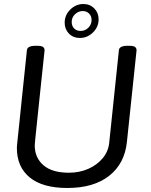

<svg xmlns="http://www.w3.org/2000/svg" viewBox="-20 -930 752 956"><path d="M623 -702Q645 -702 652.5 -696Q660 -690 660 -680L612 -224Q601 -116 524 -55Q447 6 315 6Q192 6 128 -46.5Q64 -99 64 -193Q64 -196 64.5 -203.5Q65 -211 67.5 -234.5Q70 -258 75.5 -309.5Q81 -361 90 -450.5Q99 -540 114 -680Q116 -702 157 -702H165Q187 -702 194.5 -696Q202 -690 202 -680Q187 -541 178 -452.5Q169 -364 163.5 -314Q158 -264 156 -241.5Q154 -219 153.5 -213.5Q153 -208 153 -206Q153 -145 196 -107.5Q239 -70 323 -70Q376 -70 420 -89.5Q464 -109 492 -143Q520 -177 524 -221L572 -680Q574 -702 615 -702ZM395 -910Q428 -910 449.5 -888Q471 -866 471 -834Q471 -796 443 -768.5Q415 -741 378 -741Q344 -741 323 -763Q302 -785 302 -817Q302 -855 330 -882.5Q358 -910 395 -910ZM392 -875Q370 -875 353.5 -859Q337 -843 337 -821Q337 -801 349 -788.5Q361 -776 381 -776Q404 -776 420 -792Q436 -808 436 -831Q436 -850 423.5 -862.5Q411 -875 392 -875Z"/></svg>

Font: Asap VF Beta
Style: Italic
Weight: 400
Italic angle: -6°
Designer: Pablo Cosgaya
Foundry: Pablo Cosgaya
Version: Version 1.007